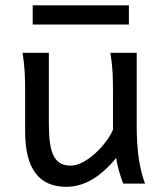

<svg xmlns="http://www.w3.org/2000/svg" viewBox="-20 -699 619 731"><path d="M449.2 0Q445.8 -8.3 441.9 -19.5Q438 -30.8 434.3 -43.5Q430.7 -56.2 427.5 -70.1Q424.3 -84 422.4 -97.7Q377.9 -43.5 330.8 -15.6Q283.7 12.2 231.9 12.2Q75.7 12.2 75.7 -197.8V-341.8Q75.7 -365.2 75.4 -384.3Q75.2 -403.3 74.2 -421.1Q73.2 -439 71.3 -457.5Q69.3 -476.1 65.9 -498H166V-227.1Q166 -185.5 170.2 -155.5Q174.3 -125.5 184.1 -106.2Q193.8 -86.9 209.7 -77.6Q225.6 -68.4 249 -68.4Q270.5 -68.4 294.9 -81.3Q319.3 -94.2 341.6 -114.3Q363.8 -134.3 382.1 -158.4Q400.4 -182.6 410.2 -205.1V-341.8Q410.2 -365.7 409.9 -385Q409.7 -404.3 408.7 -421.9Q407.7 -439.5 405.8 -457.5Q403.8 -475.6 400.4 -498H500.5V-219.7Q500.5 -148.4 508.5 -95Q516.6 -41.5 532.2 0ZM104.5 -678.7H470.7V-605.5H104.5Z"/></svg>

Font: Andika Viet
Style: Regular
Weight: 400
Designer: Victor Gaultney, Annie Olsen, Julie Remington, Don Collingsworth, Eric Hays, Becca Hirsbrunner
Foundry: SIL International
Version: Version 5.000